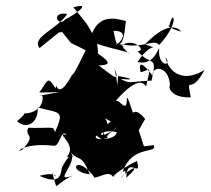

<svg xmlns="http://www.w3.org/2000/svg" viewBox="-20 -566 692 631"><path d="M457 -175C409 -234 411 -161 395 -181C346 -189 300 -130 326 -110C355 -118 292 -122 337 -142C333 -186 301 -187 371 -152C294 -90 294 -147 363 -132C365 -103 269 -102 301 -123C267 -152 305 -107 320 -107C384 -175 362 -137 432 -160C425 -161 403 -247 397 -245C398 -178 365 -263 352 -225C425 -311 449 -299 460 -282C479 -362 472 -333 442 -329C434 -366 449 -360 481 -318C481 -356 546 -348 538 -267C542 -318 511 -243 607 -246C592 -326 605 -246 652 -336C576 -289 531 -336 524 -378C547 -346 498 -346 503 -405C502 -418 491 -349 432 -362C483 -442 513 -394 457 -421C465 -428 536 -507 576 -462C529 -475 530 -485 537 -482C548 -540 574 -494 503 -418C489 -438 460 -412 401 -417C357 -424 365 -410 353 -465C422 -464 353 -405 362 -423C390 -405 391 -488 394 -497C383 -497 312 -531 283 -457C265 -491 257 -498 221 -542C291 -561 216 -512 194 -502C172 -473 144 -530 201 -520C166 -468 82 -444 110 -408L173 -459L184 -461L213 -425C308 -379 306 -371 299 -422C351 -404 410 -395 404 -390C359 -429 409 -409 379 -415C416 -446 465 -398 432 -398C476 -346 499 -389 478 -301C414 -299 405 -288 377 -307C430 -301 407 -310 368 -316C361 -246 377 -245 356 -342C377 -289 349 -319 304 -351C371 -352 310 -382 268 -414C207 -287 225 -337 213 -313C164 -227 166 -309 163 -275C134 -322 137 -298 109 -262C188 -262 202 -269 112 -252C124 -268 133 -197 62 -193C64 -205 66 -190 36 -168C66 -139 107 -161 104 -213C175 -193 194 -206 161 -132C153 -153 159 -144 73 -146C58 -114 103 -128 54 -75C28 -57 47 -99 158 -87C176 -85 181 -144 199 -123C157 -132 237 -91 200 -52C234 -36 219 -85 186 -20C177 -12 192 50 110 12C173 -7 171 32 151 1C175 69 146 46 219 11C148 38 243 -34 210 -69C236 -33 247 -66 275 7C196 -3 233 -63 291 18C314 14 339 -6 352 16C356 3 407 -26 430 -37C447 25 397 -58 395 18C449 -30 411 -17 374 21C393 8 400 -10 383 -1C414 -92 500 -59 485 -89L453 -85L436 -138Z"/></svg>

Font: Hussar Lance
Style: Italic
Weight: 700
Foundry: Cannot Into Space Fonts, PlusOne Fonts
Version: Version 2.27